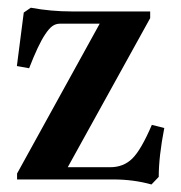

<svg xmlns="http://www.w3.org/2000/svg" viewBox="-20 -472 475 505"><path d="M378.4 13.2Q331.1 0 278.3 0H24.9V-15.6L242.2 -409.7H137.7Q126.5 -409.7 117.7 -403.3Q108.9 -397 98.6 -381.3Q80.6 -354.5 56.6 -292.5L24.4 -298.3L42.5 -439L61 -451.7Q113.8 -441.9 168.9 -441.9H375V-424.3L158.2 -32.2H270Q304.7 -32.2 327.9 -54.9Q351.1 -77.6 379.4 -143.6L412.1 -135.3Q397.5 -60.5 397.5 -6.8Z"/></svg>

Font: Elstob 10pt SemiBold
Style: Regular
Weight: 600
Designer: Peter S. Baker
Version: Version 1.015